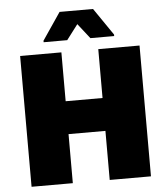

<svg xmlns="http://www.w3.org/2000/svg" viewBox="-59 -953 879 1006"><g transform="rotate(-5 380.0 -450.0)"><path d="M66 0V-688H283V-431H477V-688H694V0H477V-258H283V0ZM195 -749V-757L292 -900H468L566 -757V-749H441L379 -828L319 -749Z"/></g></svg>

Font: Saira SemiExpanded ExtraBold
Style: Regular
Weight: 800
Width: 6
Designer: Hector Gatti with collaboration of the Omnibus-Type team
Foundry: Omnibus-Type
Version: Version 1.101